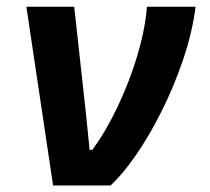

<svg xmlns="http://www.w3.org/2000/svg" viewBox="-20 -566 640 586"><path d="M142 0 60.5 -545.5H206.5L242 -222.5L253.5 -108.5H261.5Q292.5 -150 320.5 -203.5Q348.5 -257 371.5 -316Q394.5 -375 409.5 -434Q424.5 -493 428.5 -545.5H577Q566.5 -464.5 538.2 -382Q510 -299.5 472.2 -224.5Q434.5 -149.5 394 -91.2Q353.5 -33 317.5 0Z"/></svg>

Font: Spline Sans Mono SemiBold
Style: Italic
Weight: 600
Italic angle: -4°
Monospace: yes
Version: Version 1.004